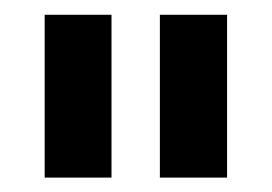

<svg xmlns="http://www.w3.org/2000/svg" viewBox="-20 -720 368 260"><path d="M40.5 -479.5H131V-700H40.5ZM196.5 -479.5H287.5V-700H196.5Z"/></svg>

Font: MCL Standard Medium
Style: Regular
Weight: 500
Designer: Květoslav Bartoš
Foundry: Florian Karsten
Version: Version 1.001;Glyphs 3.2.3 (3260)